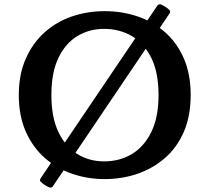

<svg xmlns="http://www.w3.org/2000/svg" viewBox="-20 -808 959 878"><path d="M458 11Q380 11 309.5 -13.5Q239 -38 184.5 -86Q130 -134 98 -206Q66 -278 66 -374Q66 -468 98 -540Q130 -612 184.5 -660.5Q239 -709 309.5 -733Q380 -757 458 -757Q538 -757 609 -733Q680 -709 735 -660.5Q790 -612 821 -540Q852 -468 852 -374Q852 -278 821 -206Q790 -134 735 -86Q680 -38 609 -13.5Q538 11 458 11ZM456 -70Q526 -70 582 -103Q638 -136 671.5 -203.5Q705 -271 705 -373Q705 -477 671.5 -544Q638 -611 582 -643.5Q526 -676 456 -676Q389 -676 334.5 -643.5Q280 -611 247.5 -544Q215 -477 215 -373Q215 -271 247.5 -203.5Q280 -136 334.5 -103Q389 -70 456 -70ZM221 45Q215 52 206 49Q194 44 184 37.5Q174 31 166 23Q160 16 166 7L700 -783Q706 -790 715 -788Q726 -783 736.5 -776.5Q747 -770 755 -762Q761 -755 755 -746Z"/></svg>

Font: Hahmlet SemiBold
Style: Regular
Weight: 600
Version: Version 1.002